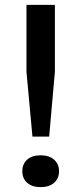

<svg xmlns="http://www.w3.org/2000/svg" viewBox="-20 -760 334 787"><path d="M113 -200 88.5 -465.5V-740H205V-465.5L181.5 -200ZM71.5 -58Q71.5 -88 91.5 -105.8Q111.5 -123.5 146.5 -123.5Q181.5 -123.5 201.8 -105.5Q222 -87.5 222 -58Q222 -28.5 201.8 -10.8Q181.5 7 146.5 7Q112 7 91.8 -10.5Q71.5 -28 71.5 -58Z"/></svg>

Font: Encode Sans Expanded Medium
Style: Regular
Weight: 500
Width: 7
Designer: Multiple Designers
Foundry: Impallari Type
Version: Version 2.000